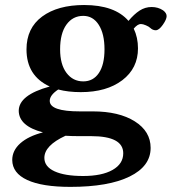

<svg xmlns="http://www.w3.org/2000/svg" viewBox="-20 -480 671 750"><path d="M295.4 -120.1Q246.1 -120.1 207.5 -130.4Q174.3 -108.4 174.3 -85.9Q174.3 -44.9 292 -44.9H342.3Q444.8 -44.9 506.6 -5.9Q568.4 33.2 568.4 97.7Q568.4 169.4 486.1 209.7Q403.8 250 254.9 250Q144.5 250 86.4 223.1Q28.3 196.3 27.8 145Q27.8 107.9 59.3 79.8Q90.8 51.8 147.9 37.1Q54.2 12.7 53.2 -46.9Q53.2 -108.9 174.3 -142.1Q83.5 -183.6 83.5 -287.1Q83.5 -370.1 144.5 -415.3Q205.6 -460.4 308.6 -460.4Q428.2 -460.4 481.9 -398.4Q503.9 -424.8 525.4 -438.7Q546.9 -452.6 572.3 -452.6Q597.7 -452.6 617.2 -439.5Q630.9 -429.2 630.9 -417Q630.9 -404.3 616 -383.1Q601.1 -361.8 588.4 -361.8Q576.7 -361.8 567.4 -370.6Q562 -376 550 -381.1Q538.1 -386.2 530.3 -386.2Q517.6 -386.2 502.4 -368.2Q519 -333.5 519 -291Q519 -213.4 457.8 -166.7Q396.5 -120.1 295.4 -120.1ZM305.2 -162.1Q344.2 -162.1 366.2 -194.8Q388.2 -227.5 388.2 -287.1Q388.2 -348.1 365.7 -383.1Q343.3 -418 305.2 -418Q264.2 -418 239.5 -383.8Q214.8 -349.6 214.8 -287.1Q214.8 -228.5 239.7 -195.3Q264.6 -162.1 305.2 -162.1ZM153.3 136.7Q153.3 170.9 193.1 189.2Q232.9 207.5 304.7 207.5Q377.9 207.5 419.7 183.8Q461.4 160.2 461.4 118.7Q461.4 51.8 335.9 51.8H287.6Q259.8 51.8 235.8 50.3Q153.3 88.4 153.3 136.7Z"/></svg>

Font: Elstob 8pt
Style: Bold
Weight: 700
Designer: Peter S. Baker
Version: Version 1.015